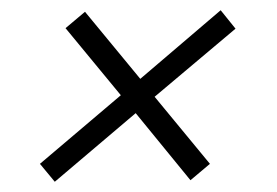

<svg xmlns="http://www.w3.org/2000/svg" viewBox="-20 -443 541 375"><path d="M87 -88 58 -123 216 -257 108 -388 146 -420 254 -289 411 -423 440 -387 282 -254 390 -123 352 -91 245 -222Z"/></svg>

Font: Archivo Condensed Thin
Style: Italic
Weight: 250
Width: 3
Italic angle: -10°
Designer: Hector Gatti
Foundry: Omnibus-Type
Version: Version 2.001